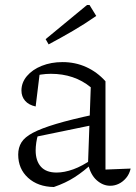

<svg xmlns="http://www.w3.org/2000/svg" viewBox="-20 -740 544 770"><path d="M422 5Q393 5 368 -17Q343 -39 333 -83L344 -390Q278 -444 184 -444Q164 -444 144.5 -441Q125 -438 107 -433L140 -452L123 -313Q95 -319 80.5 -336Q66 -353 66 -377Q66 -409 88 -435Q110 -461 147.5 -476Q185 -491 231 -491Q282 -491 326 -471Q370 -451 403 -414V-60L504 -64Q499 -42 486 -26.5Q473 -11 456.5 -3Q440 5 422 5ZM196 10Q132 9 92.5 -27Q53 -63 53 -120Q53 -148 66 -169Q79 -190 112 -207.5Q145 -225 205 -243Q265 -261 359 -281V-240L112 -189L133 -201Q128 -186 125.5 -168.5Q123 -151 123 -137Q123 -95 144 -71.5Q165 -48 207 -48Q238 -48 274 -61Q310 -74 350 -102V-85Q316 -53 279.5 -29.5Q243 -6 196 10ZM175 -562 163 -583 329 -720H339L366 -676Q320 -644 272 -616Q224 -588 175 -562Z"/></svg>

Font: Piazzolla 24pt Light
Style: Regular
Weight: 300
Designer: Juan Pablo del Peral
Foundry: Huerta Tipografica
Version: Version 2.005